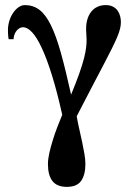

<svg xmlns="http://www.w3.org/2000/svg" viewBox="-20 -520 524 753"><path d="M454.1 -433.1Q454.1 -444.8 451.2 -456.5Q448.2 -468.3 441.4 -478Q434.6 -487.8 423.1 -493.9Q411.6 -500 395 -500Q376.5 -500 362.3 -493.4Q348.1 -486.8 338.6 -475.1Q329.1 -463.4 323.7 -447.5Q318.4 -431.6 317.9 -413.1Q317.4 -400.4 318.4 -389.4Q319.3 -378.4 319.6 -365.2Q319.8 -352.1 317.9 -334.5Q315.9 -316.9 309.6 -291.7Q303.2 -266.6 291 -231.9Q278.8 -197.3 258.8 -148.9Q237.3 -246.6 218.5 -313.7Q199.7 -380.9 179.2 -422.1Q158.7 -463.4 134.3 -481.7Q109.9 -500 78.1 -500Q64 -500 52 -491.2Q40 -482.4 30.8 -468.5Q21.5 -454.6 16.4 -437.3Q11.2 -419.9 11.2 -402.8Q11.2 -388.7 12.2 -378.7Q13.2 -368.7 14.2 -366.2H33.2Q33.2 -373 35.6 -381.3Q38.1 -389.6 43 -396.7Q47.9 -403.8 54.9 -408.4Q62 -413.1 70.8 -413.1Q87.4 -413.1 106 -393.3Q124.5 -373.5 144 -331.5Q163.6 -289.6 183.8 -224.6Q204.1 -159.7 224.1 -69.8Q214.8 -47.9 204.8 -21.7Q194.8 4.4 186.8 30.5Q178.7 56.6 173.3 80.8Q168 105 168 123Q168 167.5 185.8 190.2Q203.6 212.9 242.2 212.9Q281.7 212.9 298.3 189.2Q314.9 165.5 314.9 123Q314.9 106.4 311.3 84.7Q307.6 63 302.5 38.6Q297.4 14.2 291.3 -12.2Q285.2 -38.6 280.8 -64Q314.9 -130.4 341.1 -180.2Q367.2 -230 386.5 -266.8Q405.8 -303.7 418.7 -329.6Q431.6 -355.5 439.5 -374.3Q447.3 -393.1 450.7 -406.7Q454.1 -420.4 454.1 -433.1Z"/></svg>

Font: Galatia SIL
Style: Bold
Weight: 700
Designer: Development by SIL's NRSI team
Version: Version 2.1